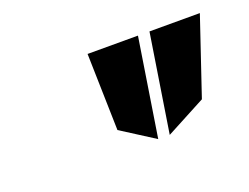

<svg xmlns="http://www.w3.org/2000/svg" viewBox="-49 -863 487 376"><g transform="rotate(-20 194.5 -675.0)"><path d="M155 -777 159 -617 228 -573 260 -777ZM252 -573 335 -617 389 -777H284Z"/></g></svg>

Font: Charger Pro
Style: BdExtObl
Weight: 700
Designer: Jasper
Foundry: Cannot Into Space Fonts
Version: Version 1.09